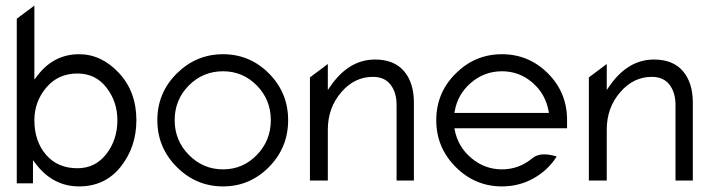

<svg xmlns="http://www.w3.org/2000/svg" viewBox="-20 -656 2543 687"><path d="M98 0H40V-589L103 -636V-371L112 -383Q171 -462 263 -462Q343 -462 405.5 -395Q468 -328 468 -226Q468 -130 412 -59.5Q356 11 263 11Q169 11 107 -71L98 -83ZM257 -393Q188 -393 145.5 -342.5Q103 -292 103 -226Q103 -151 144.5 -102.5Q186 -54 257 -54Q321 -54 360.5 -105Q400 -156 400 -226Q400 -292 361 -342.5Q322 -393 257 -393Z M942.5 -58.5Q874 11 778 11Q682 11 612.5 -58.5Q543 -128 543 -226Q543 -324 612.5 -393Q682 -462 778 -462Q874 -462 942.5 -393Q1011 -324 1011 -226Q1011 -128 942.5 -58.5ZM778 -401Q706 -401 655.5 -350Q605 -299 605 -226Q605 -153 656 -101.5Q707 -50 778 -50Q849 -50 899 -101.5Q949 -153 949 -226Q949 -299 899 -350Q849 -401 778 -401Z M1153 -10H1089V-379L1153 -427V-334L1162 -347Q1228 -443 1322 -443Q1390 -443 1425.5 -401.5Q1461 -360 1461 -289V-10H1399V-281Q1399 -325 1377.5 -353Q1356 -381 1314 -381Q1249 -381 1202 -327Q1153 -271 1153 -192Z M1776 11Q1680 11 1610.5 -58.5Q1541 -128 1541 -226Q1541 -324 1610.5 -393Q1680 -462 1776 -462Q1872 -462 1940.5 -393.5Q2009 -325 2009 -227V-197H1606L1607 -191Q1619 -130 1667 -90Q1715 -50 1776 -50Q1837 -50 1885 -90Q1914 -114 1972 -96Q1940 -46 1888.5 -17.5Q1837 11 1776 11ZM1607 -258 1606 -252H1944L1943 -258Q1932 -320 1885 -360.5Q1838 -401 1776 -401Q1714 -401 1666 -360.5Q1618 -320 1607 -258Z M2151 -10H2087V-379L2151 -427V-334L2160 -347Q2226 -443 2320 -443Q2388 -443 2423.5 -401.5Q2459 -360 2459 -289V-10H2397V-281Q2397 -325 2375.5 -353Q2354 -381 2312 -381Q2247 -381 2200 -327Q2151 -271 2151 -192Z"/></svg>

Font: Charger Pro
Style: Lit
Weight: 300
Designer: Jasper
Foundry: Cannot Into Space Fonts
Version: Version 1.09